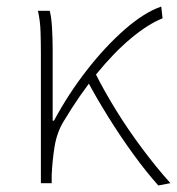

<svg xmlns="http://www.w3.org/2000/svg" viewBox="-20 -560 541 587"><path d="M105 0V-396Q105 -428 104 -462Q103 -496 96 -527H132Q137 -509 139 -475.5Q141 -442 141 -409V-191H145Q189 -273 245.5 -345.5Q302 -418 361.5 -470Q421 -522 473 -540L477 -504Q432 -486 380 -442.5Q328 -399 275.5 -334.5Q223 -270 174 -188Q154 -155 147 -112.5Q140 -70 138 -24V0ZM464 7Q428 -33 388 -88Q348 -143 311 -202.5Q274 -262 247 -313L273 -333Q299 -281 335.5 -222Q372 -163 415 -105.5Q458 -48 501 0Z"/></svg>

Font: Noto Sans HK Thin
Style: Regular
Weight: 100
Designer: Ryoko NISHIZUKA 西塚涼子 (kana, bopomofo & ideographs); Paul D. Hunt (Latin, Greek & Cyrillic); Sandoll Communications 산돌커뮤니
Foundry: Adobe
Version: Version 2.004-H2;hotconv 1.0.118;makeotfexe 2.5.65603